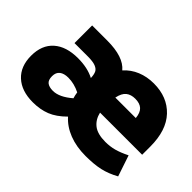

<svg xmlns="http://www.w3.org/2000/svg" viewBox="-100 -859 1154 1154"><g transform="rotate(45 476.5 -282.5)"><path d="M712 -127Q751 -127 786.5 -136.5Q822 -146 868 -169L913 -35Q861 -6 810 5.5Q759 17 688 17Q609 17 547.5 -7Q486 -31 446 -76Q396 -26 346.5 -6.5Q297 13 235 13Q139 13 84.5 -37.5Q30 -88 30 -178Q30 -269 85.5 -318Q141 -367 240 -367Q322 -367 379 -337Q378 -365 370.5 -381.5Q363 -398 340.5 -407Q318 -416 275 -416H161V-566H290Q428 -566 480 -503Q515 -542 563.5 -562Q612 -582 670 -582Q785 -582 854 -509Q923 -436 923 -298V-229H565Q576 -181 610.5 -154Q645 -127 712 -127ZM566 -358H740Q736 -400 715.5 -419Q695 -438 656 -438Q620 -438 597.5 -420Q575 -402 566 -358ZM391 -177Q385 -196 382 -218Q332 -243 282 -243Q246 -243 226 -227.5Q206 -212 206 -180Q206 -147 223 -134Q240 -121 272 -121Q326 -121 391 -177Z"/></g></svg>

Font: Biryani Black
Style: Regular
Weight: 900
Designer: Dan Reynolds and Mathieu Reguer
Foundry: Dan Reynolds and Mathieu Reguer
Version: Version 1.004; ttfautohint (v1.1) -l 5 -r 5 -G 72 -x 0 -D la